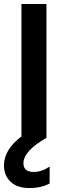

<svg xmlns="http://www.w3.org/2000/svg" viewBox="-30 -694 332 967"><path d="M220 230Q179 253 117.5 253Q56 253 23 221Q-10 189 -10 139Q-10 60 78 -7V-674H204V0Q88 67 88 128Q88 172 140 172Q180 172 220 145Z"/></svg>

Font: Hind Colombo SemiBold
Style: Regular
Weight: 600
Designer: Jyotish Sonowal, Aditi Pimprikar
Foundry: Indian Type Foundry
Version: Version 1.000;PS 1.0;hotconv 1.0.86;makeotf.lib2.5.63406; tt